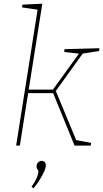

<svg xmlns="http://www.w3.org/2000/svg" viewBox="-20 -785 556 1035"><path d="M67 0 184 -741 190 -732 99 -745 101 -760 208 -765 134 -297 128 -302H270L261 -296L410 -502L413 -495L326 -505L328 -520L516 -525L514 -510L419 -495L430 -502L279 -292L277 -304L393 -24L384 -31L471 -15L469 0H382L264 -289L271 -283H124L132 -285L87 0ZM161 230 150 222Q171 192 179 171.5Q187 151 187 142Q187 132 182 128Q177 124 177 112Q177 98 186 90Q195 82 205 82Q214 82 220.5 88Q227 94 227 107Q227 120 218.5 139Q210 158 195.5 181.5Q181 205 161 230Z"/></svg>

Font: Bitter Thin
Style: Italic
Weight: 100
Italic angle: -9°
Designer: Sol Matas, and Bitter project Authors
Foundry: Sol Matas
Version: Version 2.002